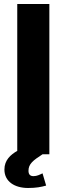

<svg xmlns="http://www.w3.org/2000/svg" viewBox="-20 -731 331 957"><path d="M2 114C2 174 53 206 120 206C160 206 185 201 210 194L192 133C179 139 165 147 147 147C130 147 122 138 122 120C122 104 127 91 139 78C151 65 169 53 192 38H226V-711H66V21C33 40 2 67 2 114Z"/></svg>

Font: Aerodynamic
Style: Bd
Weight: 500
Designer: Google
Version: Version 2.000980; 2014